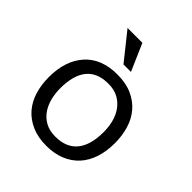

<svg xmlns="http://www.w3.org/2000/svg" viewBox="-199 -853 998 998"><g transform="rotate(45 300.0 -354.0)"><path d="M57 -250Q57 -371 120 -441.5Q183 -512 300 -512Q363 -512 408.5 -491.5Q454 -471 484 -436Q514 -401 528.5 -353Q543 -305 543 -250Q543 -190 527 -141.5Q511 -93 480 -59Q449 -25 403.5 -6.5Q358 12 300 12Q238 12 192 -8.5Q146 -29 116 -64Q86 -99 71.5 -147Q57 -195 57 -250ZM140 -250Q140 -215 148.5 -180Q157 -145 176 -117Q195 -89 225.5 -72Q256 -55 300 -55Q380 -55 420.5 -104.5Q461 -154 461 -250Q461 -286 452.5 -320.5Q444 -355 424.5 -383Q405 -411 374.5 -428Q344 -445 300 -445Q220 -445 180 -396Q140 -347 140 -250ZM340 -571H285L166 -720H275Z"/></g></svg>

Font: PT Mono
Style: Regular
Weight: 400
Monospace: yes
Designer: A.Korolkova, I.Chaeva
Foundry: ParaType Ltd
Version: Version 1.001W OFL